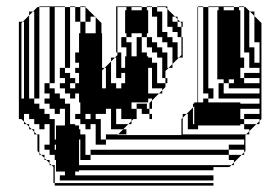

<svg xmlns="http://www.w3.org/2000/svg" viewBox="-20 -572 845 600"><path d="M391 -550V-540H423V-550ZM679 -550V-540H711V-550ZM743 -520V-536H731V-520ZM455 -536H443V-520H455ZM743 -504V-520H731V-504ZM519 -504H535V-512L527 -520H519ZM743 -488V-504H731V-488ZM743 -472V-488H731V-472ZM743 -456V-472H731V-456ZM743 -440V-456H731V-440ZM743 -424V-440H731V-424ZM791 -376V-440H775V-522L761 -536H759V-424H775V-376ZM743 -424H731V-408H743ZM371 -396H375V-424H347V-408H359V-360H371ZM455 -344V-360H443V-344ZM455 -328V-344H443V-328ZM311 -328V-344H299V-328ZM455 -312V-328H443V-312ZM311 -312V-328H299V-312ZM743 -312H791V-328H743V-344H791V-360H759V-408H731V-392H743V-360H731V-328H743ZM711 -312V-324H695V-312ZM455 -312H443V-296H455ZM311 -312H299V-296H311ZM215 -296V-312H199V-296ZM791 -280V-296H695V-312H679V-280ZM55 -264V-280H47V-264ZM55 -248H47V-264H55ZM55 -232H47V-248H55ZM151 -264H167V-248H151ZM583 -184H587V-240L583 -236ZM791 -216V-232H731V-216ZM55 -232V-216H47V-232ZM455 -200H447V-216H423V-232H407V-248H439V-232H447V-216H455ZM135 -184H119V-168H135ZM231 -120V-136H227V-120ZM231 -104V-120H227V-104ZM151 -104H155V-120H151ZM231 -88V-104H227V-88ZM743 -88H735L743 -96V-104H695V-120H743V-136H311V-152H349L347 -150H547V-200L551 -204V-216H563L551 -204V-152H749L747 -150V-100L743 -96ZM231 -88H227V-72H231ZM151 -456H135V-504H151ZM55 -472V-488H47V-472ZM55 -456V-472H47V-456ZM247 -504V-468H279V-518L277 -520H263V-504ZM151 -408H135V-456H151ZM55 -440V-456H47V-440ZM359 -440V-456H347V-440ZM551 -440H547V-456H535V-472H519V-488H503V-544L497 -550H471V-552H503V-544L527 -520H535V-512L543 -504H551V-488H547V-500L543 -504H535V-488H547V-456H551ZM359 -440H347V-424H359ZM55 -424V-440H47V-424ZM551 -424H547V-440H551ZM55 -408V-424H47V-408ZM551 -408H547V-424H551ZM55 -392V-408H47V-392ZM551 -392H539L547 -400V-408H551ZM151 -360H135V-408H151ZM55 -376V-392H47V-376ZM55 -360V-376H47V-360ZM55 -344V-360H47V-344ZM151 -360V-312H135V-360ZM55 -328V-344H47V-328ZM55 -312V-328H47V-312ZM503 -312H497V-328H487V-392H471V-408H455V-424H439V-456H455V-440H471V-424H487V-408H503V-360H507L497 -350V-328H503ZM55 -296V-312H47V-296ZM55 -280V-296H47V-280ZM87 -264V-536H83L97 -550H103V-264ZM455 -232H447V-248H455ZM299 -252V-264H311V-248H295V-252ZM71 -216V-232H87V-216ZM295 -216H263V-232H247V-252H263V-248H279V-232H295ZM119 -200H103V-216H119ZM263 -200V-216H247V-200ZM279 -184H263V-168H279ZM631 -264V-252H731V-248H791V-264H663V-312H679V-324H659V-540H663V-550H631V-552H711V-550H727V-540H731V-536H743V-550H727V-552H743V-550H747L761 -536H775V-522L797 -500V-200L791 -194V-184H781L791 -194V-200H743V-216H731V-200H743V-184H781L759 -162V-152H749L759 -162V-168H743V-184H731V-180H599V-168H567V-216H563L583 -236V-248H587V-252H597V-550H599V-252H615V-264H631V-280H615V-550H599V-552H615V-550H631V-296H647V-264ZM311 -216H279V-200H295V-136H311V-120H279V-168H247V-184H231V-200H215V-216H231V-252H227V-280H215V-264H199V-280H183V-296H167V-312H183V-328H167V-360H183V-550H151V-504H135V-550H103V-552H183V-550H199V-360H183V-344H199V-328H215V-312H227V-344H215V-360H227V-376H215V-408H227V-468H231V-504H215V-550H199V-552H215V-550H231V-504H247V-550H231V-552H247V-550L277 -520H279V-518L297 -500V-468H299V-360H307L299 -352V-344H311V-360H307L327 -380V-392H339L327 -380V-312H343V-296H359V-312H371V-344H359V-328H343V-392H339L347 -400V-408H343V-552H423V-550H439V-540H443V-536H455V-550H439V-552H455V-550H471V-536H487V-472H503V-456H519V-440H535V-392H539L519 -372V-360H507L519 -372V-424H503V-440H487V-456H471V-520H443V-468H439V-456H423V-468H391V-456H375V-468H371V-540H375V-550H347V-456H375V-440H391V-396H407V-456H423V-408H439V-396H443V-392H455V-376H471V-312H497V-300L487 -290V-280H477L487 -290V-296H443V-280H477L455 -258V-248H447V-250L455 -258V-264H443V-252H391V-232H407V-200H397L391 -194V-184H381L391 -194V-200H359V-232H343V-248H327V-264H311V-280H299V-296H327V-280H343V-264H359V-280H371V-252H375V-216H359V-232H343V-184H381L365 -168H375V-152H349L365 -168H327V-232H311ZM695 -72V-88H263V-104H695V-88H735L711 -64V-56H703L711 -64V-72ZM215 -24H647V-8H167V-24H183V-36H155V-72H151V-88H135V-104H119V-120H135V-168H103V-184H87V-200H71V-216H55V-200H47V-216H55V-192L63 -184H71V-176L79 -168H87V-160L95 -152H103V-94L109 -88H119V-78L125 -72H135V-62L141 -56H151V0H647V8H151V0H147V-50L141 -56H135V-62L125 -72H119V-78L109 -88H103V-94L97 -100V-150L95 -152H87V-160L79 -168H71V-176L63 -184H55V-192L47 -200H39V-504H51L47 -500V-488H55V-504H51L71 -524V-536H83L71 -524V-264H87V-248H103V-232H119V-216H135V-200H151V-136H155V-180H183V-232H167V-216H151V-232H135V-248H119V-264H135V-280H119V-312H135V-296H151V-280H167V-264H183V-248H199V-184H215V-180H227V-168H231V-152H247V-88H263V-72H227V-56H703L697 -50H647V-40H227V-36H215Z"/></svg>

Font: Rubik Broken Fax
Style: Regular
Weight: 400
Designer: Hubert and Fischer, NaN
Foundry: Hubert and Fischer, NaN
Version: Version 2.201